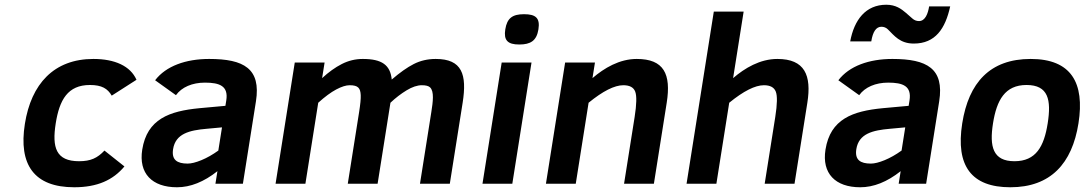

<svg xmlns="http://www.w3.org/2000/svg" viewBox="-20 -776 4582 811"><path d="M314 -95C216.5 -95 199.2 -152.6 215.4 -255C231.2 -354.8 266.4 -417 360 -417C410.2 -417 434.7 -401.6 451.9 -372L556.5 -439C531 -496.9 465.3 -527 374.5 -527C207.6 -527 111.7 -421.3 85.1 -253C57.7 -80.5 123.9 15 293.6 15C390.7 15 457.5 -15.2 505.6 -73L421.2 -140C391.4 -108.4 363.1 -95 314 -95Z M863.5 -527C764.6 -527 681 -497 635.2 -437L723.2 -374C747.6 -407.9 792.2 -427 845.6 -427C908.1 -427 945.3 -412.6 935.8 -352L932.1 -329L822.5 -319C695.7 -306.8 601.3 -273.5 580.8 -144C564.9 -43.5 622.3 15 727.6 15C784.3 15 841.2 -7.7 898.4 -53L890 0H1006L1061.1 -348C1083 -486.2 1010 -527 863.5 -527ZM711.1 -146C721.5 -211.8 780.5 -225.7 852.7 -232L917.7 -238L902.2 -140C878.1 -122.7 854.3 -109.2 830.8 -99.5C807.2 -89.8 787.8 -85 772.5 -85C728.3 -85 703.9 -100.5 711.1 -146Z M1820.5 -527C1786.5 -527 1755.5 -519.8 1727.6 -505.5C1699.6 -491.2 1668.7 -469.3 1634.7 -440C1628.7 -501.5 1593.1 -527 1512.5 -527C1481.1 -527 1451.5 -519.8 1423.6 -505.5C1395.6 -491.2 1368 -471.3 1340.6 -446L1351.1 -512H1225.1L1144 0H1270L1324.2 -342C1352.2 -367.3 1377.5 -386 1400 -398C1422.6 -410 1441.6 -416 1456.9 -416C1492.9 -416 1502.4 -403.7 1503.7 -374C1504.4 -359.3 1502.1 -335.3 1496.8 -302L1449 0H1575L1629.2 -342C1651.1 -362.7 1673.9 -380.2 1697.5 -394.5C1721.1 -408.8 1742.6 -416 1761.9 -416C1778.6 -416 1790.1 -413 1796.5 -407C1814.5 -390.1 1808.9 -346.6 1801.8 -302L1754 0H1880L1934.2 -342C1953.1 -461.8 1931.8 -527 1820.5 -527Z M2193.4 -716C2144.6 -716 2121.8 -699.4 2114.3 -652C2107 -606.2 2124 -588 2173.1 -588C2221.2 -588 2246.6 -603.8 2254.3 -652C2261.9 -700.3 2242.6 -716 2193.4 -716ZM2018 0H2144L2225.1 -512H2099.1Z M2669.5 -527C2596.3 -527 2531.4 -488.1 2482.6 -446L2493.1 -512H2367.1L2286 0H2412L2466.2 -342C2526.6 -391.3 2575.6 -416 2612.9 -416C2639.6 -416 2656.3 -407 2663.1 -389C2669.9 -371 2669.1 -335.3 2660.7 -282L2616 0H2742L2796.2 -342C2815.4 -463.6 2784.3 -527 2669.5 -527Z M3263.5 -527C3190.3 -527 3125.4 -488.1 3076.6 -446L3121.1 -727H2995.1L2880 0H3006L3060.2 -342C3120.6 -391.3 3169.6 -416 3206.9 -416C3232.9 -416 3249.5 -407.2 3256.7 -389.5C3263.9 -371.8 3263.2 -336 3254.7 -282L3210 0H3336L3390.2 -342C3408.5 -458 3379.5 -527 3263.5 -527Z M3749.5 -527C3650.6 -527 3567 -497 3521.2 -437L3609.2 -374C3633.6 -407.9 3678.2 -427 3731.6 -427C3794.1 -427 3831.3 -412.6 3821.8 -352L3818.1 -329L3708.5 -319C3581.7 -306.8 3487.3 -273.5 3466.8 -144C3450.9 -43.5 3508.3 15 3613.6 15C3670.3 15 3727.2 -7.7 3784.4 -53L3776 0H3892L3947.1 -348C3969 -486.2 3896 -527 3749.5 -527ZM3597.1 -146C3607.5 -211.8 3666.5 -225.7 3738.7 -232L3803.7 -238L3788.2 -140C3764.1 -122.7 3740.3 -109.2 3716.8 -99.5C3693.2 -89.8 3673.8 -85 3658.5 -85C3614.3 -85 3589.9 -100.5 3597.1 -146ZM3993.6 -749H3904.6C3899.9 -719.2 3888.4 -687 3861.8 -687C3851.1 -687 3841.7 -690.7 3833.6 -698C3825.4 -705.3 3816.5 -713.2 3806.8 -721.5C3787.1 -738.4 3763.5 -756 3723.7 -756C3636.4 -756 3587.9 -691.7 3571.2 -601H3660.2C3666.7 -642.3 3681 -663 3703 -663C3713.7 -663 3722.8 -659.3 3730.3 -652C3757.3 -625.6 3781.1 -592 3839.8 -592C3931.1 -592 3973 -655.1 3993.6 -749Z M4333.5 -527C4161.6 -527 4071.6 -426.9 4044.4 -255C4015.9 -75 4083.6 15 4247.6 15C4417.7 15 4508.5 -85.2 4535.4 -255C4562.5 -426.4 4504.5 -527 4333.5 -527ZM4265 -95C4173.6 -95 4158.9 -157.1 4174.4 -255C4189.9 -352.7 4224.7 -417 4316 -417C4408.2 -417 4421.1 -354.4 4405.4 -255C4389.9 -157 4355.9 -95 4265 -95Z"/></svg>

Font: Fog Sans
Style: It
Weight: 700
Foundry: Intel Corporation
Version: Version 1.00